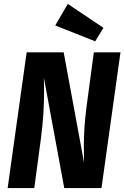

<svg xmlns="http://www.w3.org/2000/svg" viewBox="-20 -960 635 980"><path d="M498 0H308L204 -563Q205 -540 205 -494Q205 -375 189 -254L155 0H19L116 -693H305L409 -130Q408 -160 408 -214Q408 -310 421 -410L459 -693H595ZM326 -940 508 -818 466 -749 262 -830Z"/></svg>

Font: Fira Sans Condensed
Style: Bold Italic
Weight: 700
Width: 3
Italic angle: -8°
Designer: Carrois Corporate & Edenspiekermann AG
Foundry: Carrois Corporate GbR & Edenspiekermann AG
Version: Version 4.203